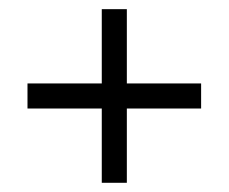

<svg xmlns="http://www.w3.org/2000/svg" viewBox="-20 -560 499 419"><path d="M40 -377.9H202.1V-540H256.8V-377.9H418.9V-323.2H256.8V-161.1H202.1V-323.2H40Z"/></svg>

Font: LT Superior Serif
Style: Regular
Weight: 400
Designer: Daniel Lyons
Foundry: LyonsType
Version: Version 2.120;FEAKit 1.0